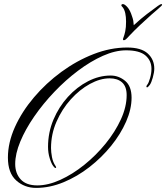

<svg xmlns="http://www.w3.org/2000/svg" viewBox="-20 -916 811 937"><path d="M156.2 1Q99.6 1 59.1 -35.4Q18.6 -71.8 18.6 -147Q18.6 -219.7 52.7 -295.7Q86.9 -371.6 145.8 -440.9Q204.6 -510.3 279.5 -565.2Q354.5 -620.1 437 -652.1Q519.5 -684.1 600.6 -684.1Q668.9 -684.1 700.9 -655Q732.9 -626 732.9 -581.1Q732.9 -563 725.8 -537.8Q718.8 -512.7 710.9 -501.5Q701.7 -489.7 698.2 -489.7Q694.3 -489.7 694.3 -494.6Q694.3 -496.6 699.2 -503.4Q705.6 -511.2 712.4 -534.9Q719.2 -558.6 719.2 -580.1Q719.2 -620.1 689.9 -645.3Q660.6 -670.4 595.2 -670.4Q542.5 -670.4 482.2 -643.6Q421.9 -616.7 361.1 -571Q300.3 -525.4 245.4 -467.8Q190.4 -410.2 147.2 -347.7Q104 -285.2 79.1 -225.3Q54.2 -165.5 54.2 -115.7Q54.2 -69.8 81.1 -40.5Q107.9 -11.2 162.1 -11.2Q214.8 -11.2 274.4 -38.3Q334 -65.4 391.4 -111.6Q448.7 -157.7 495.4 -215.1Q542 -272.5 570.1 -333.7Q598.1 -395 598.1 -451.7Q598.1 -493.7 575.9 -513.7Q553.7 -533.7 515.1 -533.7Q468.8 -533.7 418.7 -506.3Q368.7 -479 325.7 -431.4Q282.7 -383.8 255.9 -322.5Q229 -261.2 229 -193.4Q229 -174.3 233.6 -149.4Q238.3 -124.5 251.5 -105Q252.4 -103.5 253.7 -100.8Q254.9 -98.1 251.5 -96.2Q248 -94.7 240.2 -105Q231 -116.7 222.7 -143.3Q214.4 -169.9 214.4 -199.2Q214.4 -269 240.7 -331.8Q267.1 -394.5 311.3 -443.1Q355.5 -491.7 409.7 -519.5Q463.9 -547.4 520 -547.4Q559.1 -547.4 590.6 -521.5Q622.1 -495.6 622.1 -439Q622.1 -383.3 595.5 -322.5Q568.8 -261.7 522.5 -204.3Q476.1 -147 416.5 -100.6Q356.9 -54.2 290 -26.6Q223.1 1 156.2 1ZM584.5 -719.7Q580.1 -719.7 580.1 -723.6Q580.1 -727.1 583.5 -735.8Q587.4 -745.6 591.3 -763.7Q595.2 -781.7 595.2 -810.5Q595.2 -858.4 579.6 -879.4Q576.2 -883.3 574.2 -885.5Q572.3 -887.7 572.3 -890.1Q572.3 -896 580.1 -896Q588.4 -896 601.8 -881.1Q615.2 -866.2 624.5 -835.9Q628.4 -825.7 630.4 -814.7Q632.3 -803.7 632.8 -793Q668.9 -826.2 697.3 -847.7Q725.6 -869.1 750.5 -887.2Q757.8 -892.6 761.7 -894.3Q765.6 -896 768.1 -896Q771 -896 771 -894Q771 -891.1 768.1 -887.7Q765.1 -884.3 750.5 -871.6Q742.7 -865.2 718.3 -843.8Q693.8 -822.3 664.8 -794.9Q635.7 -767.6 613.3 -743.7Q599.6 -728.5 594.2 -724.1Q588.9 -719.7 584.5 -719.7Z"/></svg>

Font: Pinyon Script
Style: Regular
Weight: 400
Designer: Nicole Fally, Eben Sorkin
Foundry: Sorkin Type Co.
Version: Version 1.008; ttfautohint (v1.8.4.7-5d5b)